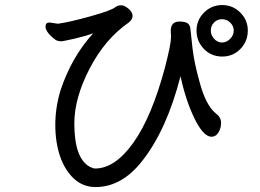

<svg xmlns="http://www.w3.org/2000/svg" viewBox="-20 -735 1040 768"><path d="M915 -612.8Q915 -630.9 901.1 -644.5Q887.2 -658.2 868.2 -658.2Q849.1 -658.2 836.2 -645Q823.2 -631.8 823.2 -613Q823.2 -594.2 836.7 -579.6Q850.1 -564.9 868.2 -564.9Q886.2 -564.9 900.6 -579.6Q915 -594.2 915 -612.8ZM362.3 13.2Q312 13.2 275.6 -20.5Q239.3 -54.2 220.2 -110.1Q201.2 -166 201.2 -235.8Q201.2 -305.2 222.2 -374Q266.1 -506.8 353 -602.1Q327.1 -591.8 280 -580.8Q232.9 -569.8 224.1 -569.8Q213.9 -569.8 204.1 -574.2Q162.1 -605 162.1 -628.9Q162.1 -645 178.2 -645L211.9 -640.1Q256.3 -646 342.3 -669.9Q428.2 -693.8 441.9 -707Q452.1 -713.9 465.1 -713.9Q478 -713.9 494.1 -700Q510.3 -686 510.3 -671.9Q510.3 -657.2 495.1 -645Q399.9 -579.1 338.6 -460.9Q277.3 -342.8 277.3 -241.2Q277.3 -102.1 338.9 -67.9Q353 -61 360.4 -61Q439.9 -61 513.4 -164.1Q586.9 -267.1 640.1 -465.8Q664.1 -559.1 664.1 -585.9L663.1 -611.8Q663.1 -648.9 698.2 -648.9Q718.3 -648.9 729.2 -642.6Q740.2 -636.2 741.7 -618.7Q743.2 -601.1 750.2 -540.5Q757.3 -480 781.2 -396.5Q805.2 -313 842.3 -282.2Q864.3 -266.1 864.3 -244.1Q864.3 -222.2 853.8 -205.1Q843.3 -188 826.2 -188Q793.9 -188 758.5 -260Q723.1 -332 702.1 -430.2Q647 -215.8 549.3 -91.8Q467.3 13.2 362.3 13.2ZM869.1 -508.8Q825.2 -508.8 795.7 -539.3Q766.1 -569.8 766.1 -612.8Q766.1 -654.8 796.1 -684.8Q826.2 -714.8 869.1 -714.8Q911.1 -714.8 941.2 -684.8Q971.2 -654.8 971.2 -612.8Q971.2 -569.8 941.7 -539.3Q912.1 -508.8 869.1 -508.8Z"/></svg>

Font: LXGW WenKai GB Screen
Style: Regular
Weight: 400
Designer: LXGW / Fontworks Inc.
Foundry: LXGW / Fontworks Inc.
Version: Version 1.321;February 19, 2024;FontCreator 14.0.0.2901 64-b